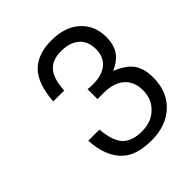

<svg xmlns="http://www.w3.org/2000/svg" viewBox="-150 -582 680 680"><g transform="rotate(-45 190.0 -242.0)"><path d="M186 -280.3Q192.4 -278.8 212.9 -278.8Q257.3 -278.8 282.5 -299.8Q307.6 -320.8 307.6 -359.9Q307.6 -398.9 283 -420.4Q258.3 -441.9 214.4 -441.9Q170.4 -441.9 148.7 -416.5Q127 -391.1 124 -335.4H69.3Q75.2 -419.4 112.3 -456.3Q149.4 -493.2 217.3 -493.2Q285.2 -493.2 324.5 -457.5Q363.8 -421.9 363.8 -363.8Q363.8 -327.6 348.6 -303.2Q333.5 -278.8 295.9 -261.7Q342.8 -242.7 361.3 -216.1Q379.9 -189.5 379.9 -145.5Q379.9 -74.2 335.4 -32.7Q291 8.8 218.3 8.8Q145.5 8.8 108.9 -23.9Q63.5 -64.5 58.6 -149.4H114.3Q120.1 -85.9 144.5 -62Q168.9 -38.1 216.6 -38.1Q264.2 -38.1 293.2 -66.7Q322.3 -95.2 322.3 -138.7Q322.3 -182.1 294.9 -206.3Q267.6 -230.5 217.8 -230.5H209H186Z"/></g></svg>

Font: RIT Meera New
Style: Regular
Weight: 400
Designer: Hussain K H
Foundry: RIT
Version: 1.6.2